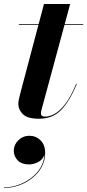

<svg xmlns="http://www.w3.org/2000/svg" viewBox="-52 -580 433 954"><path d="M16.4 168.2Q16.4 139.4 39.2 117Q62 94.6 94 94.6Q126.4 94.6 149.4 117.2Q172.4 139.8 172.4 180.2Q172.4 218.6 154.6 250.4Q136.8 282.2 107.2 305.4Q77.6 328.6 41.4 341.2Q5.2 353.8 -31.6 353.8V351Q3.2 351 37.8 339Q72.4 327 101.6 305.2Q130.8 283.4 149 253.4Q167.2 223.4 168.8 187Q162.4 211.4 139.4 224.2Q116.4 237 92.4 237Q56 237 36.2 217Q16.4 197 16.4 168.2ZM329.5 -163Q294 -76.5 251.5 -33.2Q209 10 141.5 10Q84 10 61.5 -12.8Q39 -35.5 39 -63.5Q39 -75 42.8 -91.2Q46.5 -107.5 50.5 -122.5L139 -456.5H41.5V-460H140L166.5 -560H296.5L269.5 -460H361.5V-456.5H268.5L156 -41Q154.5 -35.5 153 -29Q151.5 -22.5 151.5 -15.5Q151.5 -0.5 172.5 -0.5Q193.5 -0.5 219 -14Q244.5 -27.5 272 -62.8Q299.5 -98 326.5 -164Z"/></svg>

Font: Bodoni* 48pt
Style: Bold Italic
Weight: 700
Italic angle: -13°
Version: Version 2.3